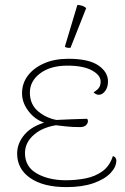

<svg xmlns="http://www.w3.org/2000/svg" viewBox="-20 -752 510 784"><path d="M251 12Q157 12 103.5 -25Q50 -62 50 -125Q50 -168 81.5 -204Q113 -240 177 -256L189 -244Q136 -252 103 -290Q70 -328 70 -371Q70 -412 94 -443.5Q118 -475 160.5 -493.5Q203 -512 259 -512Q342 -512 381.5 -485Q421 -458 421 -419Q421 -396 409.5 -380.5Q398 -365 383 -365Q378 -365 372.5 -367.5Q367 -370 362 -375Q380 -386 385.5 -396Q391 -406 391 -419Q391 -445 355.5 -464.5Q320 -484 255 -484Q186 -484 144 -452.5Q102 -421 102 -374Q102 -324 138.5 -295Q175 -266 224 -260L226 -243Q159 -236 120.5 -203.5Q82 -171 82 -127Q82 -71 130.5 -43.5Q179 -16 249 -16Q290 -16 329 -23.5Q368 -31 398 -52.5Q428 -74 441 -115Q449 -112 452 -107Q455 -102 455 -97Q455 -70 431 -45Q407 -20 361.5 -4Q316 12 251 12ZM306 -233Q273 -233 248 -236Q223 -239 205 -241V-262Q242 -264 273.5 -265Q305 -266 336 -267Q339 -263 339 -257Q339 -249 331.5 -241Q324 -233 306 -233ZM268 -557Q264 -556 255.5 -557Q247 -558 245 -562L296 -732Q307 -731 315.5 -728.5Q324 -726 332 -719Z"/></svg>

Font: Arima Thin
Style: Regular
Weight: 100
Designer: Joana Correia and Natanael Gama
Foundry: NDISCOVER
Version: Version 1.101;gftools[0.9.23]